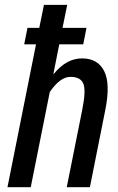

<svg xmlns="http://www.w3.org/2000/svg" viewBox="-20 -782 491 802"><path d="M419.9 -323.2 355.5 0H258.8L323.7 -324.2Q339.8 -404.3 328.1 -432.6Q316.4 -460.9 273.9 -460.9Q231.4 -460.9 188 -397.9L108.4 0H11.2L130.4 -596.7H81.1L94.7 -665.5H144L163.6 -761.7H260.7L241.2 -665.5H341.3L327.6 -596.7H227.5L203.1 -473.6L204.6 -473.1Q257.3 -538.1 322.8 -538.1Q388.2 -538.1 415 -485.4Q441.9 -432.6 419.9 -323.2Z"/></svg>

Font: RobotoCondensed-Italic
Style: Italic
Weight: 400
Designer: Google
Version: Version 1.200311; 2013